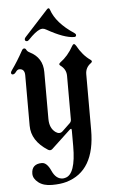

<svg xmlns="http://www.w3.org/2000/svg" viewBox="-60 -758 592 987"><g transform="rotate(-5 235.5 -265.0)"><path d="M7.8 0ZM93.3 -569.3Q93.3 -574.2 98.6 -580.1L220.2 -712.9Q224.6 -717.8 228.8 -717.8Q232.9 -717.8 235.4 -710.4Q258.8 -639.6 350.6 -579.1Q357.9 -574.2 357.9 -568.4Q357.9 -559.1 347.7 -559.1Q296.9 -559.1 208 -609.4Q196.8 -615.7 189.2 -615.7Q181.6 -615.7 174.3 -612.8Q150.9 -603 115.7 -565.9Q109.4 -559.1 104 -559.1Q93.3 -559.1 93.3 -569.3ZM7.8 -404.8Q7.8 -409.2 15.6 -419.9Q43.5 -458.5 74.2 -514.2Q79.1 -522.9 85.9 -522.9Q92.8 -522.9 96.7 -514.6Q100.6 -506.3 112.3 -500.5Q178.7 -467.3 178.7 -393.6V-151.4Q178.7 -103 209.5 -81.1Q219.2 -74.2 228.5 -74.2Q237.8 -74.2 245.6 -81.5L285.6 -119.6Q293.5 -127 293.5 -138.2V-363.3Q293.5 -397.5 264.2 -418.5Q258.8 -422.4 258.8 -426.3Q258.8 -430.2 265.1 -435.1Q305.2 -463.9 333 -514.2Q337.9 -522.9 342.8 -522.9Q347.7 -522.9 353 -514.2Q381.8 -461.9 420.9 -435.1Q427.2 -430.7 427.2 -426.8Q427.2 -422.9 421.9 -418.5Q392.6 -397.9 392.6 -363.3V-76.2Q392.6 136.7 242.2 179.7Q211.4 188.5 167.7 188.5Q124 188.5 97.9 168Q71.8 147.5 71.8 122.3Q71.8 97.2 85.4 84.5Q99.1 71.8 125.2 71.8Q151.4 71.8 171.1 116Q190.9 160.2 226.1 160.2Q231 160.2 238.3 158.2Q293.5 145.5 293.5 -1V-80.1Q293.5 -90.3 290.3 -90.3Q287.1 -90.3 282.2 -85.9L185.1 4.9Q179.7 9.8 173.8 9.8Q168 9.8 162.6 6.3Q79.6 -46.4 79.6 -125V-384.8Q79.6 -418.5 51.8 -418.5Q42 -418.5 33.7 -406.7Q25.4 -395 16.6 -395Q7.8 -395 7.8 -404.8Z"/></g></svg>

Font: UnifrakturMaguntia21
Style: Book
Weight: 400
Designer: j. 'mach' wust, Gerrit Ansmann, Georg Duffner, based on a font by Peter Wiegel, original typeface by Carl Albert Fahrenw
Version: Version 2017-03-19